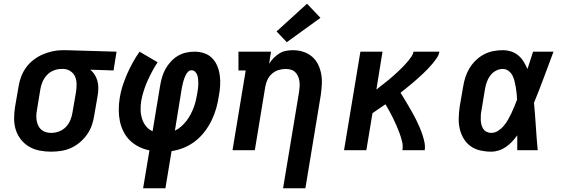

<svg xmlns="http://www.w3.org/2000/svg" viewBox="-20 -808 3040 1033"><path d="M254 8Q223 8 192.5 2Q162 -4 136.5 -19Q111 -34 92.5 -57.5Q74 -81 65 -109.5Q56 -138 56 -170Q56 -202 61 -233L80 -343Q84 -370 94 -396Q104 -422 120.5 -445Q137 -468 160.5 -486Q184 -504 209.5 -515Q235 -526 262 -532Q289 -538 316 -538Q320 -538 324.5 -538Q329 -538 333 -538L607 -530L591 -429L466 -433Q480 -421 489.5 -406Q499 -391 504 -373Q509 -355 509 -335.5Q509 -316 506 -297L487 -187Q483 -160 474 -134Q465 -108 448.5 -84.5Q432 -61 409.5 -42Q387 -23 361 -11.5Q335 0 308 4Q281 8 254 8ZM256 -93Q277 -93 298 -101Q319 -109 334.5 -125Q350 -141 358.5 -162Q367 -183 370 -203L389 -313Q392 -334 392 -355Q392 -376 384.5 -394.5Q377 -413 360 -424.5Q343 -436 323 -437H316Q314 -437 312.5 -437Q311 -437 309 -437Q289 -437 268 -428.5Q247 -420 232 -403.5Q217 -387 208.5 -367Q200 -347 197 -327L179 -217Q176 -202 175.5 -187Q175 -172 177.5 -158Q180 -144 186 -131.5Q192 -119 202.5 -110Q213 -101 227 -97Q241 -93 256 -93Z M750 205 784 1Q754 -5 727 -18.5Q700 -32 679 -52.5Q658 -73 644.5 -100Q631 -127 625 -156Q619 -185 619 -217Q619 -249 624 -280Q629 -313 639.5 -345.5Q650 -378 663.5 -409Q677 -440 694 -471Q711 -502 731 -530L828 -473Q812 -449 798.5 -423.5Q785 -398 773.5 -372.5Q762 -347 753.5 -320Q745 -293 740 -266Q736 -242 736.5 -217.5Q737 -193 744 -170Q751 -147 765.5 -129Q780 -111 801 -102L842 -350Q846 -372 852.5 -394.5Q859 -417 871 -438Q883 -459 899.5 -477Q916 -495 937 -507.5Q958 -520 981 -525Q1004 -530 1027 -530Q1054 -530 1079 -521.5Q1104 -513 1121.5 -495Q1139 -477 1149 -453Q1159 -429 1162.5 -402.5Q1166 -376 1164.5 -348.5Q1163 -321 1158 -295Q1153 -261 1144 -228Q1135 -195 1119.5 -162.5Q1104 -130 1082 -101Q1060 -72 1031.5 -49.5Q1003 -27 970 -13.5Q937 0 903 5L870 205ZM921 -105Q940 -114 956 -128.5Q972 -143 984.5 -159.5Q997 -176 1006.5 -194.5Q1016 -213 1023 -232Q1030 -251 1034.5 -271Q1039 -291 1042 -310Q1044 -322 1045.5 -334Q1047 -346 1047 -357.5Q1047 -369 1046 -381Q1045 -393 1041.5 -403.5Q1038 -414 1030 -422Q1022 -430 1010 -430Q1000 -430 992.5 -422.5Q985 -415 980.5 -406.5Q976 -398 972.5 -389Q969 -380 966.5 -370.5Q964 -361 962 -352Q960 -343 958 -333Z M1503 205 1589 -313Q1591 -328 1592 -342.5Q1593 -357 1591 -371Q1589 -385 1583.5 -397.5Q1578 -410 1568.5 -419.5Q1559 -429 1545.5 -433Q1532 -437 1517 -437Q1497 -437 1478 -431Q1459 -425 1443 -411Q1427 -397 1418.5 -378Q1410 -359 1407 -340L1351 0H1231L1302 -429H1263V-530H1438L1428 -465Q1438 -481 1452 -495.5Q1466 -510 1483 -520.5Q1500 -531 1519 -534.5Q1538 -538 1556 -538Q1585 -538 1611.5 -529.5Q1638 -521 1658.5 -503.5Q1679 -486 1691 -462Q1703 -438 1708 -410.5Q1713 -383 1711.5 -354.5Q1710 -326 1706 -297L1623 205ZM1523 -581 1468 -639 1632 -788 1704 -712Z M1831 0 1919 -530H2038L2005 -326Q2016 -335 2027.5 -344Q2039 -353 2050.5 -362Q2062 -371 2073 -380Q2084 -389 2095 -399Q2106 -409 2116.5 -418.5Q2127 -428 2137.5 -438.5Q2148 -449 2158 -459.5Q2168 -470 2177 -481Q2186 -492 2194 -504Q2202 -516 2205 -530H2344Q2341 -512 2330 -496Q2319 -480 2306.5 -465Q2294 -450 2280.5 -436Q2267 -422 2253 -409Q2239 -396 2224.5 -383Q2210 -370 2195 -357.5Q2180 -345 2165 -333Q2150 -321 2135 -309Q2146 -291 2157 -273Q2168 -255 2178.5 -237Q2189 -219 2199.5 -200.5Q2210 -182 2219 -163.5Q2228 -145 2236.5 -125.5Q2245 -106 2252 -85.5Q2259 -65 2263.5 -43.5Q2268 -22 2265 0H2145Q2149 -23 2143.5 -45.5Q2138 -68 2130.5 -89Q2123 -110 2114 -130.5Q2105 -151 2095.5 -170.5Q2086 -190 2075.5 -209.5Q2065 -229 2054 -247Q2036 -235 2018.5 -223Q2001 -211 1984 -199L1951 0Z M2622 8Q2593 8 2564 1.5Q2535 -5 2512 -21.5Q2489 -38 2474.5 -62.5Q2460 -87 2453.5 -115Q2447 -143 2448 -173Q2449 -203 2453 -233L2472 -343Q2476 -368 2484 -393Q2492 -418 2506 -441Q2520 -464 2540 -483.5Q2560 -503 2584 -515.5Q2608 -528 2633.5 -533Q2659 -538 2685 -538Q2708 -538 2730 -531Q2752 -524 2769 -509.5Q2786 -495 2797.5 -476Q2809 -457 2818 -437Q2825 -460 2833 -483.5Q2841 -507 2848 -530H2958Q2932 -461 2906.5 -392Q2881 -323 2853 -255Q2859 -191 2863 -127.5Q2867 -64 2873 0H2763Q2763 -20 2763 -40Q2763 -60 2763 -80Q2750 -62 2735 -46Q2720 -30 2702 -17.5Q2684 -5 2663.5 1.5Q2643 8 2622 8ZM2622 -93Q2642 -93 2659.5 -104Q2677 -115 2690 -130.5Q2703 -146 2713 -163.5Q2723 -181 2731.5 -199Q2740 -217 2747.5 -235.5Q2755 -254 2762 -272Q2761 -289 2759.5 -306Q2758 -323 2755 -339.5Q2752 -356 2748 -372.5Q2744 -389 2736.5 -403Q2729 -417 2715.5 -427Q2702 -437 2685 -437Q2665 -437 2647 -427Q2629 -417 2617 -400.5Q2605 -384 2598.5 -365Q2592 -346 2589 -327L2571 -217Q2568 -203 2567 -190Q2566 -177 2566.5 -163.5Q2567 -150 2570 -138Q2573 -126 2579.5 -115.5Q2586 -105 2597.5 -99Q2609 -93 2622 -93Z"/></svg>

Font: Iosevka Curly Slab Extended
Style: Bold Italic
Weight: 700
Width: 7
Italic angle: -9°
Monospace: yes
Designer: Belleve Invis
Foundry: Belleve Invis
Version: Version 11.0.0; ttfautohint (v1.8.3)